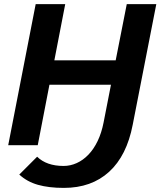

<svg xmlns="http://www.w3.org/2000/svg" viewBox="-20 -708 782 936"><path d="M291 208Q218 208 165 193Q112 178 74 143L161 56Q207 101 290 101Q323 101 354 87Q385 73 411 46Q437 19 456 -20.5Q475 -60 485 -111L521 -295H221L164 0H20L154 -688H298L245 -414H544L598 -688H742L627 -100Q598 51 512 129.5Q426 208 291 208Z"/></svg>

Font: Libra Sans Modern
Style: Bold Italic
Weight: 700
Italic angle: -12°
Foundry: Stefan Peev, Context Ltd
Version: Version 1.000